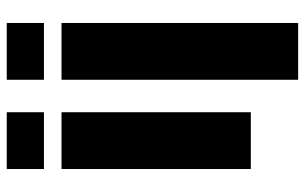

<svg xmlns="http://www.w3.org/2000/svg" viewBox="-187 -575 902 568"><g transform="rotate(-90 264.0 -291.0)"><path d="M48 0V-560H216V0ZM48 -612V-722H216V-612ZM312 140V-560H480V140ZM312 -612V-722H480V-612Z"/></g></svg>

Font: Tektur
Style: Bold
Weight: 700
Designer: Adam Jagosz
Foundry: Adam Jagosz
Version: Version 1.005;gftools[0.9.30]